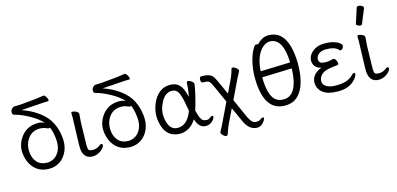

<svg xmlns="http://www.w3.org/2000/svg" viewBox="-78 -1273 4020 1942"><g transform="rotate(-15 1931.5 -301.5)"><path d="M415 -712Q427 -712 439.5 -693Q452 -674 454 -659.5Q456 -645 445 -645Q404 -645 342 -640L163 -628Q259 -596 335.5 -539.5Q412 -483 447.5 -412.5Q483 -342 492.5 -259.5Q502 -177 475.5 -114.5Q449 -52 398.5 -17Q348 18 283 18Q189 18 131 -41Q73 -100 61.5 -198Q50 -296 114 -377.5Q178 -459 290 -459Q326 -459 359 -442Q314 -494 229 -540.5Q144 -587 83 -601Q64 -604 61.5 -626Q59 -648 73.5 -664.5Q88 -681 105 -682.5Q122 -684 137 -683.5Q152 -683 174 -685L331 -700Q361 -703 413 -712ZM424 -275Q416 -341 396 -383Q391 -379 384 -379Q377 -379 365 -384Q330 -400 294 -400Q234 -400 196.5 -368.5Q159 -337 142 -289.5Q125 -242 132 -184.5Q139 -127 175.5 -87Q212 -47 278 -47Q321 -47 356.5 -70.5Q392 -94 412.5 -141Q433 -188 426 -257Z M642 -364Q645 -419 643 -470Q644 -479 655.5 -479Q667 -479 682 -474Q716 -462 718 -444L719 -441L712 -353L707 -135Q706 -109 708.5 -85.5Q711 -62 726 -57Q741 -52 756 -52Q800 -52 829 -76Q845 -89 855 -89Q865 -89 866.5 -75Q868 -61 850 -40Q832 -19 802.5 -4Q773 11 740 11Q648 11 636 -93Q634 -117 635 -143Z M1265 -712Q1277 -712 1289.5 -693Q1302 -674 1304 -659.5Q1306 -645 1295 -645Q1254 -645 1192 -640L1013 -628Q1109 -596 1185.5 -539.5Q1262 -483 1297.5 -412.5Q1333 -342 1342.5 -259.5Q1352 -177 1325.5 -114.5Q1299 -52 1248.5 -17Q1198 18 1133 18Q1039 18 981 -41Q923 -100 911.5 -198Q900 -296 964 -377.5Q1028 -459 1140 -459Q1176 -459 1209 -442Q1164 -494 1079 -540.5Q994 -587 933 -601Q914 -604 911.5 -626Q909 -648 923.5 -664.5Q938 -681 955 -682.5Q972 -684 987 -683.5Q1002 -683 1024 -685L1181 -700Q1211 -703 1263 -712ZM1274 -275Q1266 -341 1246 -383Q1241 -379 1234 -379Q1227 -379 1215 -384Q1180 -400 1144 -400Q1084 -400 1046.5 -368.5Q1009 -337 992 -289.5Q975 -242 982 -184.5Q989 -127 1025.5 -87Q1062 -47 1128 -47Q1171 -47 1206.5 -70.5Q1242 -94 1262.5 -141Q1283 -188 1276 -257Z M1860 -170Q1881 -74 1911 -56Q1925 -48 1946.5 -46.5Q1968 -45 1983.5 -59Q1999 -73 2009.5 -73Q2020 -73 2021 -62.5Q2022 -52 2010 -34.5Q1998 -17 1976 -3.5Q1954 10 1922.5 10Q1891 10 1866.5 -11Q1842 -32 1823 -87Q1792 -35 1747.5 -8.5Q1703 18 1654 18Q1605 18 1566 -2Q1483 -43 1467 -184Q1462 -229 1473 -281.5Q1484 -334 1510.5 -380.5Q1537 -427 1578.5 -456.5Q1620 -486 1681 -486Q1742 -486 1777.5 -448.5Q1813 -411 1833 -319Q1848 -390 1850 -458Q1851 -476 1866.5 -476Q1882 -476 1901.5 -461.5Q1921 -447 1923 -432Q1916 -381 1897.5 -304.5Q1879 -228 1860 -170ZM1646 -45Q1746 -45 1798 -183Q1793 -209 1788 -237Q1772 -335 1750 -379Q1728 -423 1681 -423Q1612 -423 1569 -342.5Q1526 -262 1535 -185Q1551 -45 1646 -45Z M2010 -424Q1991 -424 1988 -449Q1986 -463 1991.5 -475.5Q1997 -488 2010 -488Q2083 -488 2113 -464Q2129 -451 2139.5 -431.5Q2150 -412 2162 -386L2224 -249L2293 -393Q2312 -436 2324 -483Q2326 -491 2338.5 -491Q2351 -491 2371 -476Q2391 -461 2393 -446Q2394 -442 2380 -417Q2366 -392 2354 -367L2260 -171L2349 29Q2368 68 2385 84Q2402 100 2423 101Q2458 102 2472 89Q2492 75 2501.5 75Q2511 75 2512 85Q2512 92 2502 110.5Q2492 129 2470.5 145Q2449 161 2425 161H2422Q2340 161 2293 59L2223 -96L2149 58Q2140 76 2115 148Q2110 161 2097 161Q2084 161 2066.5 144Q2049 127 2048 117.5Q2047 108 2058 90.5Q2069 73 2093 22L2188 -175L2101 -368Q2088 -396 2077 -407.5Q2066 -419 2049.5 -421.5Q2033 -424 2010 -424Z M2601 -318Q2603 -140 2663 -80Q2696 -46 2754 -46Q2831 -46 2870.5 -120.5Q2910 -195 2913 -328ZM2913 -391Q2906 -649 2766 -649Q2734 -649 2698 -621.5Q2662 -594 2635 -535Q2608 -476 2602 -381ZM2753 18Q2528 18 2528 -337Q2528 -423 2549 -507Q2570 -591 2609 -646Q2616 -655 2630 -655Q2644 -655 2649 -651Q2666 -674 2699.5 -693.5Q2733 -713 2770 -713Q2916 -713 2963 -544Q2986 -463 2986 -354.5Q2986 -246 2961.5 -162Q2937 -78 2886 -30Q2835 18 2753 18Z M3340 -312H3343Q3356 -312 3367.5 -294Q3379 -276 3380 -259Q3381 -242 3368 -241Q3278 -232 3241 -218.5Q3204 -205 3185 -178Q3166 -151 3167.5 -119Q3169 -87 3205 -66Q3241 -45 3301 -45Q3361 -45 3405 -57.5Q3449 -70 3485 -107Q3498 -121 3508.5 -121Q3519 -121 3519.5 -110.5Q3520 -100 3510 -80.5Q3500 -61 3475 -38Q3415 18 3309.5 18Q3204 18 3153 -20Q3102 -58 3098 -119Q3093 -214 3205 -258Q3166 -265 3145 -289Q3124 -313 3122 -346Q3120 -379 3140 -411Q3160 -443 3199.5 -464.5Q3239 -486 3296 -486Q3353 -486 3391.5 -474.5Q3430 -463 3450 -447.5Q3470 -432 3471 -422Q3472 -401 3459.5 -388.5Q3447 -376 3440.5 -376Q3434 -376 3429 -380L3420 -389Q3384 -425 3300 -425Q3242 -425 3216 -399Q3190 -373 3191.5 -346Q3193 -319 3210.5 -309.5Q3228 -300 3265.5 -300Q3303 -300 3340 -312Z M3707 -752Q3710 -764 3727.5 -764Q3745 -764 3761.5 -754.5Q3778 -745 3778 -732Q3778 -729 3777 -727L3715 -576Q3712 -567 3698.5 -567Q3685 -567 3670.5 -575Q3656 -583 3656 -589.5Q3656 -596 3657 -597ZM3638 -364Q3641 -419 3639 -470Q3640 -479 3651.5 -479Q3663 -479 3678 -474Q3712 -462 3714 -444L3715 -441L3708 -353L3703 -135Q3702 -109 3704.5 -85.5Q3707 -62 3722 -57Q3737 -52 3752 -52Q3796 -52 3825 -76Q3841 -89 3851 -89Q3861 -89 3862.5 -75Q3864 -61 3846 -40Q3828 -19 3798.5 -4Q3769 11 3736 11Q3644 11 3632 -93Q3630 -117 3631 -143Z"/></g></svg>

Font: LXGW WenKai Lite
Style: Regular
Weight: 400
Designer: LXGW / Fontworks Inc.
Foundry: LXGW / Fontworks Inc.
Version: Version 1.511; March 25, 2025